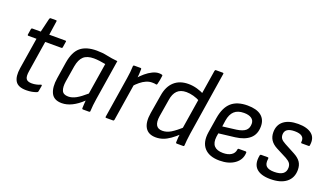

<svg xmlns="http://www.w3.org/2000/svg" viewBox="-66 -1132 2728 1591"><g transform="rotate(20 1298.0 -336.0)"><path d="M202 11Q131 11 106.5 -28.5Q82 -68 94 -144L138 -419H67Q58 -419 59 -428L67 -478Q69 -487 78 -487H151L180 -609Q183 -619 191 -619H237Q247 -619 244 -609L226 -487H367Q378 -487 375 -478L367 -428Q366 -419 357 -419H215L172 -146Q164 -97 176.5 -77.5Q189 -58 227 -58Q247 -58 267 -62.5Q287 -67 302 -74Q307 -76 309.5 -74Q312 -72 312 -67L303 -16Q302 -9 294 -5Q276 2 253 6.5Q230 11 202 11Z M516 11Q446 11 422 -38.5Q398 -88 411 -170L434 -317Q450 -415 500 -456.5Q550 -498 642 -498Q692 -498 735 -488.5Q778 -479 831 -474L775 -121Q770 -90 767 -62.5Q764 -35 763 -9Q763 0 752 0H701Q692 0 692 -9Q692 -25 693.5 -42.5Q695 -60 696 -77Q651 -34 605.5 -11.5Q560 11 516 11ZM548 -59Q581 -59 616.5 -78.5Q652 -98 701 -141L745 -417Q720 -422 692 -425.5Q664 -429 642 -429Q582 -429 551.5 -401Q521 -373 510 -311L487 -170Q479 -118 491.5 -88.5Q504 -59 548 -59Z M906 0Q896 0 898 -9L955 -369Q960 -398 962.5 -425Q965 -452 966 -477Q966 -487 977 -487H1030Q1039 -487 1039 -479Q1039 -459 1037.5 -434.5Q1036 -410 1032 -390L1029 -349L975 -9Q973 0 965 0ZM1014 -318 1023 -393Q1047 -421 1075.5 -445Q1104 -469 1134 -483.5Q1164 -498 1190 -498Q1207 -498 1216 -495Q1220 -494 1221.5 -491.5Q1223 -489 1222 -484Q1220 -466 1216.5 -447.5Q1213 -429 1208 -410Q1205 -400 1196 -403Q1189 -405 1181.5 -405.5Q1174 -406 1163 -406Q1137 -406 1111.5 -395Q1086 -384 1061.5 -364Q1037 -344 1014 -318Z M1345 11Q1279 11 1251.5 -34.5Q1224 -80 1238 -165L1266 -332Q1279 -412 1326.5 -455Q1374 -498 1451 -498Q1490 -498 1528.5 -487Q1567 -476 1591 -461L1584 -394Q1554 -411 1520.5 -420Q1487 -429 1458 -429Q1406 -429 1377.5 -400.5Q1349 -372 1341 -316L1316 -165Q1308 -113 1323 -86Q1338 -59 1378 -59Q1415 -59 1452 -81Q1489 -103 1547 -156L1538 -89Q1502 -55 1470 -32.5Q1438 -10 1408 0.5Q1378 11 1345 11ZM1528 0Q1519 0 1519 -10Q1519 -27 1521 -51Q1523 -75 1526 -92L1528 -128L1615 -674Q1617 -683 1625 -683H1683Q1694 -683 1692 -674L1604 -115Q1599 -84 1596.5 -55.5Q1594 -27 1593 -11Q1593 0 1584 0Z M1907 11Q1816 11 1772 -38Q1728 -87 1742 -178L1764 -314Q1780 -409 1830.5 -453.5Q1881 -498 1972 -498Q2052 -498 2093 -465.5Q2134 -433 2134 -373Q2134 -302 2089.5 -263.5Q2045 -225 1964 -215L1822 -198L1817 -167Q1810 -112 1834.5 -85Q1859 -58 1913 -58Q1957 -58 1984.5 -75.5Q2012 -93 2016 -125Q2017 -135 2026 -135H2085Q2094 -135 2094 -126Q2092 -64 2040.5 -26.5Q1989 11 1907 11ZM1833 -263 1953 -278Q2007 -286 2031 -306.5Q2055 -327 2055 -367Q2055 -397 2031.5 -413.5Q2008 -430 1965 -430Q1910 -430 1880 -402Q1850 -374 1841 -318Z M2355 11Q2270 11 2231 -27Q2192 -65 2206 -141Q2208 -152 2217 -152H2275Q2283 -152 2282 -141Q2275 -95 2295.5 -75.5Q2316 -56 2365 -56Q2466 -56 2466 -129Q2466 -152 2455 -167.5Q2444 -183 2417 -198L2322 -247Q2284 -267 2265.5 -295.5Q2247 -324 2247 -363Q2247 -428 2292 -463Q2337 -498 2419 -498Q2498 -498 2539 -464.5Q2580 -431 2569 -365Q2569 -356 2560 -356H2501Q2492 -356 2493 -365Q2502 -431 2412 -431Q2325 -431 2325 -370Q2325 -349 2336 -334.5Q2347 -320 2375 -305L2467 -256Q2508 -234 2526.5 -206.5Q2545 -179 2545 -138Q2545 -68 2495.5 -28.5Q2446 11 2355 11Z"/></g></svg>

Font: Sofia Sans Semi Condensed
Style: Italic
Weight: 400
Italic angle: -9°
Designer: Botio Nikoltchev, Ani Petrova
Foundry: lettersoup
Version: Version 4.101